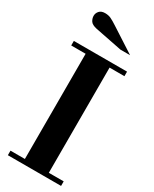

<svg xmlns="http://www.w3.org/2000/svg" viewBox="-247 -1039 879 1097"><g transform="rotate(30 193.0 -490.5)"><path d="M115 -15V-754H273V-15ZM20 0V-30H371V0ZM20 -724V-754H371V-724ZM276 -844 99 -879Q66 -886 56 -902Q46 -918 46 -935Q46 -953 58.5 -967Q71 -981 96 -981Q118 -981 135 -973Q152 -965 178 -948L339 -844Z"/></g></svg>

Font: Libre Bodoni
Style: Bold
Weight: 700
Designer: Pablo Impallari, Rodrigo Fuenzalida
Foundry: Impallari Type
Version: Version 2.005;gftools[0.9.23]